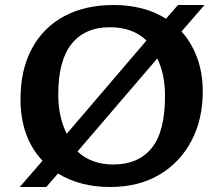

<svg xmlns="http://www.w3.org/2000/svg" viewBox="-20 -734 892 768"><path d="M59 14 150 -91Q62 -185 62 -337Q62 -455 107.5 -539.5Q153 -624 236.5 -669Q320 -714 435 -714Q496 -714 549 -700Q602 -686 644 -659L692 -714H798L706 -608Q746 -564 768.5 -503Q791 -442 791 -367Q791 -257 746 -171Q701 -85 618 -35.5Q535 14 420 14Q359 14 306.5 0Q254 -14 212 -40L165 14ZM247 -199 566 -572Q511 -625 419 -625Q320 -625 266.5 -558.5Q213 -492 213 -356Q213 -309 222 -269.5Q231 -230 247 -199ZM433 -76Q533 -76 586.5 -141.5Q640 -207 640 -349Q640 -439 609 -500L290 -128Q346 -76 433 -76Z"/></svg>

Font: Literata 7pt SemiBold
Style: Regular
Weight: 600
Designer: Latin by Veronika Burian and Jose Scaglione. Greek by Irene Vlachou. Cyrillic by Vera Evstafieva.
Foundry: TypeTogether
Version: Version 3.002